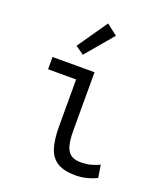

<svg xmlns="http://www.w3.org/2000/svg" viewBox="-144 -875 847 984"><g transform="rotate(20 280.0 -382.5)"><path d="M382 12Q318 12 282.5 -11Q247 -34 233 -79.5Q219 -125 219 -195V-451H66V-518H295V-200Q295 -143 305.5 -112.5Q316 -82 336.5 -71Q357 -60 385 -60Q421 -60 448.5 -69Q476 -78 487 -84L498 -16Q496 -14 479.5 -7Q463 0 437.5 6Q412 12 382 12ZM208 -582 162 -614 275 -777 334 -731Z"/></g></svg>

Font: Ubuntu Sans Mono
Style: Regular
Weight: 400
Monospace: yes
Designer: Dalton Maag Ltd
Foundry: Dalton Maag Ltd
Version: Version 1.006